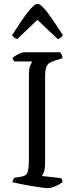

<svg xmlns="http://www.w3.org/2000/svg" viewBox="-20 -976 389 996"><path d="M227 0Q218 0 193 -3.5Q168 -7 137.5 -12Q107 -17 81.5 -22.5Q56 -28 45 -31Q45 -39 48.5 -45Q52 -51 55 -54L82 -58Q115 -62 122.5 -81Q130 -100 130 -152V-580Q130 -622 137.5 -638Q145 -654 147 -657H56Q53 -659 49.5 -663.5Q46 -668 45 -675Q50 -681 62 -688Q74 -695 86 -700Q98 -705 104 -705H291Q296 -701 300 -693Q304 -685 304 -674L263 -661Q247 -656 236 -649Q225 -642 219.5 -625.5Q214 -609 214 -575V-128Q214 -103 208.5 -86Q203 -69 197 -63L297 -52Q299 -50 301.5 -44.5Q304 -39 304 -31Q289 -19 267 -9.5Q245 0 227 0ZM69 -773Q59 -776 52 -782.5Q45 -789 43 -794Q93 -873 125.5 -914.5Q158 -956 175 -956Q192 -956 224 -914Q256 -872 306 -794Q304 -789 297 -782.5Q290 -776 280 -773L174 -873Z"/></svg>

Font: Texturina 72pt
Style: Regular
Weight: 400
Designer: Guillermo Torres Carreño
Foundry: Omnibus-Type
Version: Version 1.002; ttfautohint (v1.8.3)